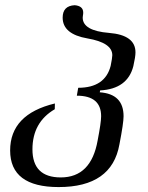

<svg xmlns="http://www.w3.org/2000/svg" viewBox="-20 -719 577 748"><path d="M208.5 9.8Q19.5 9.8 19.5 -132.8Q19.5 -273.9 193.8 -315.9L193.4 -293.5Q106.4 -242.7 106.4 -137.2Q106.4 -27.8 216.8 -27.8Q335 -27.8 360.4 -171.9Q374 -242.2 374 -266.1Q374 -346.2 279.3 -346.2L284.7 -377Q389.2 -377 411.1 -462.4Q417.5 -494.1 417.5 -503.9Q417.5 -552.7 320.8 -569.3Q224.1 -585.9 224.1 -650.4Q224.1 -696.3 271 -698.7Q304.2 -695.8 304.2 -669.9Q304.2 -663.6 303.2 -659.7Q302.2 -655.8 302.2 -650.4Q302.2 -599.1 405 -590.8Q507.8 -582.5 507.8 -515.1Q507.8 -497.6 499.5 -461.4Q477.1 -372.6 370.1 -366.7L368.7 -359.4Q461.4 -353 461.4 -266.1Q461.4 -239.7 445.3 -156.7Q416 9.8 208.5 9.8Z"/></svg>

Font: Kelvinch
Style: Italic
Weight: 400
Italic angle: -10°
Designer: Paul James Miller
Foundry: High-Logic / Made with FontCreator
Version: Version 3.40;July 22, 2017;FontCreator 11.0.0.2388 64-bit